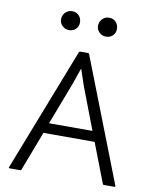

<svg xmlns="http://www.w3.org/2000/svg" viewBox="-97 -1057 834 1049"><g transform="rotate(10 320.0 -532.5)"><path d="M462 -303H178L95 -85Q94 -80 88 -80H30Q23 -80 26 -87L292 -770Q295 -775 299 -775H342Q348 -775 349 -770L615 -87Q617 -80 611 -80H553Q547 -80 546 -85ZM351 -593 320 -685 288 -593 199 -360H440ZM218 -880Q196 -880 180.5 -895Q165 -910 165 -931Q165 -954 180.5 -969.5Q196 -985 218 -985Q241 -985 255.5 -969.5Q270 -954 270 -931Q270 -910 255.5 -895Q241 -880 218 -880ZM423 -880Q401 -880 385.5 -895Q370 -910 370 -931Q370 -954 385.5 -969.5Q401 -985 423 -985Q446 -985 460.5 -969.5Q475 -954 475 -931Q475 -910 460.5 -895Q446 -880 423 -880Z"/></g></svg>

Font: Gowun Dodum
Style: Regular
Weight: 400
Designer: Yanghee Ryu
Foundry: Yanghee Ryu
Version: Version 2.000